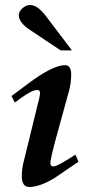

<svg xmlns="http://www.w3.org/2000/svg" viewBox="-20 -729 373 766"><path d="M293 -84Q198 -19 198 -19Q138 17 97 17Q67 17 67 -26Q67 -52 73 -78L132 -319Q134 -325 136 -334Q138 -343 140 -356Q140 -370 129 -370Q107 -370 61 -336L39 -320L26 -346L89 -393Q190 -469 239 -469Q264 -469 264 -432Q264 -398 255 -365L201 -169Q181 -94 181 -78Q181 -65 193 -65Q206 -65 254 -95L281 -112ZM267 -528H222L99 -610Q55 -639 55 -669Q55 -683 69.5 -696Q84 -709 100 -709Q130 -709 163 -665Z"/></svg>

Font: GFS Didot
Style: Bold Italic
Weight: 700
Italic angle: -12°
Designer: Designed by Takis Katsoulidis and George D. Matthiopoulos.
Foundry: Designed by Takis Katsoulidis and George D. Matthiopoulos.
Version: Version 1.0